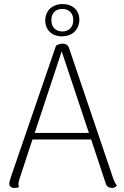

<svg xmlns="http://www.w3.org/2000/svg" viewBox="-20 -917 610 946"><path d="M285 -738C336 -738 370 -770 371 -820C371 -866 338 -897 289 -897C238 -897 203 -865 203 -816C203 -769 236 -738 285 -738ZM287 -873C320 -873 341 -852 341 -818C341 -784 320 -762 287 -762C254 -762 233 -784 233 -818C233 -852 254 -873 287 -873ZM538 -37 320 -681C315 -695 303 -702 289 -702C278 -702 268 -699 256 -692L33 -43C30 -34 26 -22 26 -14C25 1 35 9 51 9C60 9 66 8 74 5C71 1 71 -6 71 -11C71 -18 74 -29 76 -35L140 -230H429L502 -10C506 2 518 9 532 9C542 9 549 5 556 -3C550 -10 543 -23 538 -37ZM151 -262 284 -664 418 -262Z"/></svg>

Font: Arima Koshi ExtraLight
Style: Regular
Weight: 275
Designer: Joana Correia and Natanael Gama
Foundry: NDISCOVER
Version: Version 1.019;PS 001.019;hotconv 1.0.88;makeotf.lib2.5.64775